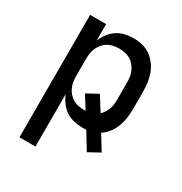

<svg xmlns="http://www.w3.org/2000/svg" viewBox="-173 -656 946 998"><g transform="rotate(30 300.0 -156.5)"><path d="M85 215V-520H181V-420Q190 -444 206 -465.5Q222 -487 243.5 -501.5Q265 -516 291 -522Q317 -528 343 -528Q370 -528 396 -521.5Q422 -515 444 -499.5Q466 -484 482 -462Q498 -440 507 -415Q516 -390 519.5 -363.5Q523 -337 523 -310V-210Q523 -183 519.5 -155.5Q516 -128 506.5 -102.5Q497 -77 480.5 -55Q464 -33 441 -18L495 70L427 107L366 7Q360 8 354.5 8Q349 8 343 8Q317 8 291 2Q265 -4 243.5 -18.5Q222 -33 206 -54.5Q190 -76 181 -100V215ZM304 -76H314L266 -153L334 -190L388 -104Q398 -114 406 -126.5Q414 -139 419 -152.5Q424 -166 425.5 -180.5Q427 -195 427 -210V-310Q427 -327 424.5 -344.5Q422 -362 415 -377.5Q408 -393 396.5 -406.5Q385 -420 370.5 -428.5Q356 -437 338.5 -440.5Q321 -444 304 -444Q287 -444 269.5 -440.5Q252 -437 237.5 -428.5Q223 -420 211.5 -406.5Q200 -393 193 -377.5Q186 -362 183.5 -344.5Q181 -327 181 -310V-210Q181 -193 183.5 -175.5Q186 -158 193 -142.5Q200 -127 211.5 -113.5Q223 -100 237.5 -91.5Q252 -83 269.5 -79.5Q287 -76 304 -76Z"/></g></svg>

Font: Iosevka Medium Extended
Style: Regular
Weight: 500
Width: 7
Monospace: yes
Designer: Belleve Invis
Foundry: Belleve Invis
Version: Version 32.5.0; ttfautohint (v1.8.4)